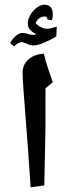

<svg xmlns="http://www.w3.org/2000/svg" viewBox="-20 -936 309 815"><path d="M110 -141Q105 -217 99.5 -294Q94 -371 88.5 -439Q83 -507 79.5 -556.5Q76 -606 76 -627Q76 -662 101 -684Q126 -706 166 -708Q174 -675 184 -645Q194 -615 204 -587L173 -561Q173 -501 173 -466.5Q173 -432 173 -403Q172 -359 171 -291Q170 -223 168 -149ZM40 -739 23 -753Q32 -770 46.5 -783Q61 -796 75 -796Q82 -796 88 -795Q94 -794 98 -792Q110 -788 120 -788Q128 -788 135 -791Q98 -806 98 -837Q98 -854 108 -871.5Q118 -889 133 -901Q152 -916 168 -916Q204 -916 204 -875Q204 -861 200 -850L181 -853V-856Q181 -866 169 -866Q145 -866 131 -838Q154 -814 181 -814Q193 -814 221 -823L219 -781Q194 -766 166 -754.5Q138 -743 122 -743Q109 -743 95 -750Q81 -757 73 -757Q57 -757 40 -739Z"/></svg>

Font: Noto Naskh Arabic UI Semi
Style: Bold
Weight: 700
Designer: Monotype Design Team, David Williams, Mohamad Dakak and Nizar Qandah
Foundry: Monotype Imaging Inc.
Version: Version 2.014; ttfautohint (v1.8.4.7-5d5b)